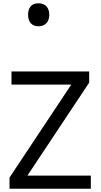

<svg xmlns="http://www.w3.org/2000/svg" viewBox="-20 -1149 612 1169"><path d="M533 0H38V-68L414 -634H50V-714H523V-646L147 -80H533ZM214 -989Q185 -989 168 -1007Q151 -1025 151 -1059Q151 -1092 167 -1110.5Q183 -1129 214 -1129Q246 -1129 263 -1110Q280 -1091 280 -1059Q280 -1026 262 -1007.5Q244 -989 214 -989Z"/></svg>

Font: Noto Sans Tifinagh Azawagh
Style: Regular
Weight: 400
Designer: JamraPatel
Foundry: JamraPatel LLC
Version: Version 2.006; ttfautohint (v1.8.4.7-5d5b)